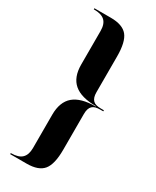

<svg xmlns="http://www.w3.org/2000/svg" viewBox="-209 -822 754 930"><g transform="rotate(30 168.5 -357.0)"><path d="M312 -354V-360H295Q280 -360 269 -363Q258 -366 251 -373Q244 -380 240.5 -391Q237 -402 237 -418V-618Q237 -699 210 -732Q183 -765 117 -765H25V-759H27Q68 -759 87 -741Q106 -723 106 -684V-497Q106 -426 146 -392Q186 -358 268 -358V-356Q227 -356 196.5 -347.5Q166 -339 146 -322Q126 -305 116 -278.5Q106 -252 106 -217V-30Q106 8 87 26.5Q68 45 27 45H25V51H117Q183 51 210 18Q237 -15 237 -96V-296Q237 -312 240.5 -323Q244 -334 251 -341Q258 -348 269 -351Q280 -354 295 -354Z"/></g></svg>

Font: Moniqa Black
Style: Regular
Weight: 900
Designer: Rajesh Rajput
Foundry: Rajesh Rajput
Version: Version 1.000